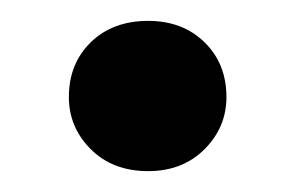

<svg xmlns="http://www.w3.org/2000/svg" viewBox="-20 -423 282 184"><path d="M122 -259Q88 -259 67 -280Q46 -301 46 -330Q46 -362 67 -382.5Q88 -403 122 -403Q155 -403 176 -382.5Q197 -362 197 -330Q197 -301 176 -280Q155 -259 122 -259Z"/></svg>

Font: DM Sans 12pt SemiBold
Style: Regular
Weight: 600
Version: Version 4.004;gftools[0.9.30]